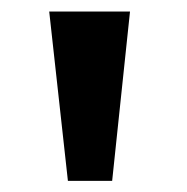

<svg xmlns="http://www.w3.org/2000/svg" viewBox="-20 -748 332 341"><path d="M100.6 -426.8 67.4 -727.5H210.9L179.2 -426.8Z"/></svg>

Font: Inter-Bold
Style: Bold
Weight: 700
Designer: Rasmus Andersson
Foundry: rsms
Version: Version 4.000;git-a52131595